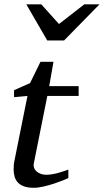

<svg xmlns="http://www.w3.org/2000/svg" viewBox="-20 -869 487 901"><path d="M202.1 -418.9 139.2 -105Q136.2 -91.8 140.1 -81.3Q144 -70.8 152.6 -63.7Q161.1 -56.6 172.6 -52.7Q184.1 -48.8 196.8 -48.8Q210.9 -48.8 226.1 -51.5Q241.2 -54.2 255.1 -58.1Q269 -62 281 -66.2Q293 -70.3 300.8 -73.2V-33.2Q294.4 -30.3 276.4 -22.9Q258.3 -15.6 234.9 -7.8Q211.4 0 185.5 6.1Q159.7 12.2 138.2 12.2Q110.8 12.2 92.8 5.6Q74.7 -1 64 -12.5Q53.2 -23.9 48.6 -39.8Q43.9 -55.7 43.9 -74.2Q43.9 -84 44.7 -94.2Q45.4 -104.5 47.9 -115.2L108.9 -418.9L45.9 -413.1V-445.8L121.1 -479L169.9 -579.1H231L210.9 -464.8H349.1V-418.9ZM280.8 -679.2H201.7L103.5 -848.6H173.8L256.8 -756.3L375.5 -848.6H446.8Z"/></svg>

Font: Charis SIL Viet
Style: Italic
Weight: 400
Italic angle: -11°
Foundry: SIL International
Version: Version 5.000